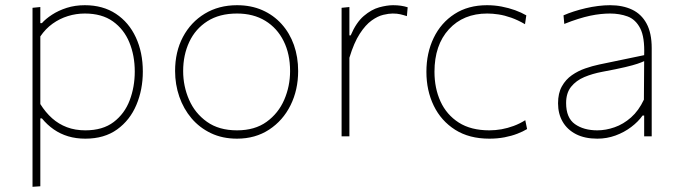

<svg xmlns="http://www.w3.org/2000/svg" viewBox="-20 -524 2615 738"><path d="M105 194Q105 137.5 105 84.5Q105 31.5 105 -29V-271Q105 -324.5 105 -381.5Q105 -438.5 105 -494L135 -497V-435H141Q155.5 -451.5 180 -467.5Q204.5 -483.5 236.5 -493.8Q268.5 -504 306 -504Q375.5 -504 425.5 -471Q475.5 -438 502.2 -380.2Q529 -322.5 529 -249Q529 -179.5 504.2 -120.8Q479.5 -62 430.2 -26.5Q381 9 308 9Q272.5 9 242.2 0Q212 -9 186.8 -26.5Q161.5 -44 141 -69H135V-29Q135 31.5 135 83.5Q135 135.5 135 192ZM308 -23Q375 -23 417 -55Q459 -87 478.5 -138.5Q498 -190 498 -249Q498 -310.5 477.2 -361Q456.5 -411.5 414 -441.8Q371.5 -472 306 -472Q272.5 -472 241 -462.2Q209.5 -452.5 182.2 -433Q155 -413.5 135 -384V-124Q155 -92 180.2 -69.5Q205.5 -47 237.2 -35Q269 -23 308 -23Z M891 9Q835 9 791 -12Q747 -33 716.2 -69.2Q685.5 -105.5 669.2 -152.5Q653 -199.5 653 -251Q653 -325 683.2 -382Q713.5 -439 767.2 -471.5Q821 -504 891 -504Q945 -504 988.2 -485Q1031.5 -466 1062.5 -431.5Q1093.5 -397 1109.8 -351Q1126 -305 1126 -251Q1126 -178.5 1096.8 -119.5Q1067.5 -60.5 1014.5 -25.8Q961.5 9 891 9ZM891 -23Q959.5 -23 1004.8 -55.8Q1050 -88.5 1072.5 -140.5Q1095 -192.5 1095 -251Q1095 -316.5 1070.2 -366.2Q1045.5 -416 999.8 -444Q954 -472 891 -472Q823.5 -472 777.2 -442.5Q731 -413 707.5 -362.8Q684 -312.5 684 -251Q684 -192.5 706.8 -140.5Q729.5 -88.5 775.5 -55.8Q821.5 -23 891 -23Z M1293 0Q1293 -56.5 1293 -108.5Q1293 -160.5 1293 -221V-271Q1293 -324.5 1293 -381.5Q1293 -438.5 1293 -494L1323 -497V-388H1328Q1349 -437.5 1378.2 -462.5Q1407.5 -487.5 1437.5 -495.8Q1467.5 -504 1491 -504Q1507 -504 1520.8 -502Q1534.5 -500 1547 -496L1544 -462Q1530 -466.5 1518.2 -469.2Q1506.5 -472 1489 -472Q1474.5 -472 1453.2 -467Q1432 -462 1408.5 -445.2Q1385 -428.5 1362.8 -394.2Q1340.5 -360 1323 -302V-221Q1323 -160.5 1323 -108.5Q1323 -56.5 1323 0Z M1861 9Q1783.5 9 1729.5 -25.2Q1675.5 -59.5 1647.2 -117.8Q1619 -176 1619 -248Q1619 -320.5 1647 -378.5Q1675 -436.5 1727.2 -470.2Q1779.5 -504 1852 -504Q1880.5 -504 1908 -498.8Q1935.5 -493.5 1959.8 -484.8Q1984 -476 2003 -465L1998 -431Q1970.5 -447 1945 -456Q1919.5 -465 1896.5 -468.5Q1873.5 -472 1853 -472Q1761 -472 1705.5 -411.5Q1650 -351 1650 -248Q1650 -185 1673.2 -134Q1696.5 -83 1743.2 -53Q1790 -23 1861 -23Q1884.5 -23 1908 -27.2Q1931.5 -31.5 1954.5 -40Q1977.5 -48.5 1999 -62L2006 -28Q1990.5 -18.5 1968.5 -10Q1946.5 -1.5 1919.2 3.8Q1892 9 1861 9Z M2276 9Q2228 9 2194.2 -8.2Q2160.5 -25.5 2142.8 -56Q2125 -86.5 2125 -127Q2125 -166 2139.8 -192.2Q2154.5 -218.5 2178.2 -235Q2202 -251.5 2229.5 -261Q2257 -270.5 2283 -276L2456 -312Q2458.5 -381 2440.8 -415.2Q2423 -449.5 2392.2 -460.8Q2361.5 -472 2325 -472Q2308 -472 2288.8 -470Q2269.5 -468 2248.2 -463.5Q2227 -459 2202.2 -451.2Q2177.5 -443.5 2149 -432L2146 -465Q2164 -473 2185.8 -480Q2207.5 -487 2231.2 -492.5Q2255 -498 2279 -501Q2303 -504 2325 -504Q2373.5 -504 2409.5 -487Q2445.5 -470 2465.2 -433.5Q2485 -397 2485 -339Q2485 -316.5 2485 -281Q2485 -245.5 2485 -211V-137Q2485 -107 2485 -73.5Q2485 -40 2485 0H2456V-80H2450Q2433 -56 2406.2 -35.8Q2379.5 -15.5 2346 -3.2Q2312.5 9 2276 9ZM2276 -23Q2308.5 -23 2342.2 -34.8Q2376 -46.5 2405.5 -72.5Q2435 -98.5 2455 -141L2456 -289Q2446.5 -284.5 2430.5 -279Q2414.5 -273.5 2383 -266Q2351.5 -258.5 2295 -248Q2257.5 -241 2226 -227.8Q2194.5 -214.5 2175.2 -190.5Q2156 -166.5 2156 -128Q2156 -71 2189.8 -47Q2223.5 -23 2276 -23Z"/></svg>

Font: Commissioner Thin Thin
Style: Regular
Weight: 250
Version: Version 1.000